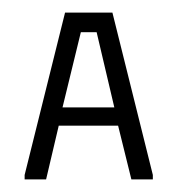

<svg xmlns="http://www.w3.org/2000/svg" viewBox="-20 -720 282 304"><path d="M19 -436V-443L83 -700H158L222 -443V-436H188L167 -521H73L53 -436ZM79 -550H161L133 -669H108Z"/></svg>

Font: Phudu Light
Style: Regular
Weight: 400
Version: Version 1.005;gftools[0.9.23]